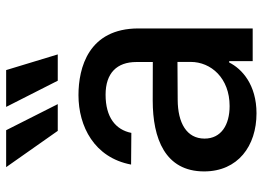

<svg xmlns="http://www.w3.org/2000/svg" viewBox="-132 -690 834 609"><g transform="rotate(-90 284.5 -385.0)"><path d="M230.1 12.1C320.3 12.1 371.1 -33.7 391.3 -74.6H395.6V0H499.3V-362.2C499.3 -521 374.3 -552.6 287.6 -552.6C188.9 -552.6 89.5 -502.5 67.5 -385.7L168 -384.9C177.9 -435 217.7 -466.6 289.1 -466.6C357.6 -466.6 392.8 -430.8 392.8 -369V-316.8L270.6 -317.1C150.6 -317.1 45.8 -278.1 45.8 -154.1C45.8 -46.9 126.4 12.1 230.1 12.1ZM59.3 -782 174.4 -618.3H259.2L176.5 -782ZM149.9 -152.7C149.9 -209.5 199.6 -237.6 273.1 -237.9L393.1 -238.6V-196.7C393.1 -132.1 341.6 -73.2 253.2 -73.2C193.2 -73.2 149.9 -100.1 149.9 -152.7ZM250.4 -782 333.5 -618.3H416.9L367.2 -782Z"/></g></svg>

Font: Magic Ui Pro Medium
Style: Regular
Weight: 500
Designer: Stefan Endress, Andreas Faust
Version: Version 1.000;FEAKit 1.0